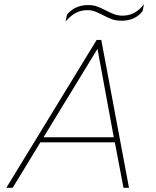

<svg xmlns="http://www.w3.org/2000/svg" viewBox="-20 -888 740 908"><path d="M297 -819Q334 -864 397 -864Q420 -864 437.5 -858Q455 -852 480 -839Q503 -827 520.5 -820.5Q538 -814 560 -814Q588 -814 612.5 -826Q637 -838 661 -868L654 -835Q619 -790 555 -790Q530 -790 511 -796.5Q492 -803 468 -816Q444 -828 428.5 -834Q413 -840 392 -840Q365 -840 340.5 -828Q316 -816 290 -786ZM437 -699H459L590 0H564L523 -215H171L40 0H10ZM518 -239 441 -657 186 -239Z"/></svg>

Font: Prompt Thin
Style: Italic
Weight: 250
Italic angle: -12°
Designer: Katatrad Team
Foundry: CadsonDemak
Version: Version 1.001